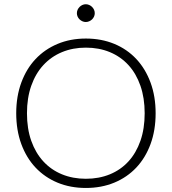

<svg xmlns="http://www.w3.org/2000/svg" viewBox="-20 -902 832 929"><path d="M733 -354Q733 -272 708.5 -205.2Q684 -138.5 639.5 -91.2Q595 -44 532.8 -18.2Q470.5 7.5 395.5 7.5Q320.5 7.5 258.5 -18.2Q196.5 -44 152 -91.2Q107.5 -138.5 83 -205.2Q58.5 -272 58.5 -354Q58.5 -435.5 83 -502.2Q107.5 -569 152 -616.2Q196.5 -663.5 258.5 -689.5Q320.5 -715.5 395.5 -715.5Q470.5 -715.5 532.8 -689.8Q595 -664 639.5 -616.5Q684 -569 708.5 -502.2Q733 -435.5 733 -354ZM680 -354Q680 -428 659.5 -487Q639 -546 601.5 -587Q564 -628 511.5 -649.8Q459 -671.5 395.5 -671.5Q332.5 -671.5 280 -649.8Q227.5 -628 189.8 -587Q152 -546 131.2 -487Q110.5 -428 110.5 -354Q110.5 -279.5 131.2 -220.8Q152 -162 189.8 -121Q227.5 -80 280 -58.5Q332.5 -37 395.5 -37Q459 -37 511.5 -58.5Q564 -80 601.5 -121Q639 -162 659.5 -220.8Q680 -279.5 680 -354ZM438.5 -838Q438.5 -829.5 435 -821.8Q431.5 -814 425.5 -808.2Q419.5 -802.5 411.5 -799Q403.5 -795.5 395 -795.5Q386.5 -795.5 378.8 -799Q371 -802.5 365 -808.2Q359 -814 355.5 -821.8Q352 -829.5 352 -838Q352 -847 355.5 -854.8Q359 -862.5 365 -868.5Q371 -874.5 378.8 -878Q386.5 -881.5 395 -881.5Q403.5 -881.5 411.5 -878Q419.5 -874.5 425.5 -868.5Q431.5 -862.5 435 -854.8Q438.5 -847 438.5 -838Z"/></svg>

Font: Lato 2
Style: Regular
Weight: 300
Designer: Lukasz Dziedzic with Adam Twardoch and Botio Nikoltchev
Foundry: tyPoland Lukasz Dziedzic
Version: Version 2.015; 2015-08-06; http://www.latofonts.com/